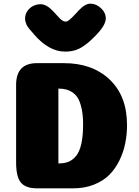

<svg xmlns="http://www.w3.org/2000/svg" viewBox="-20 -1029 760 1049"><path d="M299 -136Q332 -136 355 -145.5Q378 -155 396.5 -178Q415 -201 424.5 -244Q434 -287 434 -350Q434 -396 427 -430.5Q420 -465 409 -486.5Q398 -508 380.5 -521Q363 -534 343.5 -539.5Q324 -545 299 -545ZM329 -684Q485 -684 579.5 -594Q674 -504 674 -346Q674 -295 664.5 -247Q655 -199 633 -153.5Q611 -108 578 -74.5Q545 -41 494 -20.5Q443 0 379 0H182Q121 0 94.5 -31Q68 -62 68 -143V-565Q68 -684 182 -684ZM498 -830Q480 -812 468 -801.5Q456 -791 434.5 -776Q413 -761 388.5 -754Q364 -747 336 -747Q247 -747 166 -841Q164 -844 155.5 -853.5Q147 -863 143.5 -867Q140 -871 133.5 -880Q127 -889 124.5 -895Q122 -901 119.5 -910Q117 -919 117 -928Q117 -949 128.5 -967Q140 -985 159.5 -995.5Q179 -1006 202 -1006Q234 -1006 269 -969Q276 -962 288.5 -948Q301 -934 307 -928Q313 -922 321.5 -916.5Q330 -911 337 -911Q341 -911 345 -912Q349 -913 353.5 -916.5Q358 -920 361.5 -922.5Q365 -925 371.5 -931.5Q378 -938 382.5 -942.5Q387 -947 396 -956.5Q405 -966 411 -973Q445 -1009 474 -1009Q505 -1009 531.5 -984.5Q558 -960 558 -928Q558 -890 498 -830Z"/></svg>

Font: Coiny
Style: Regular
Weight: 400
Version: Version 001.001